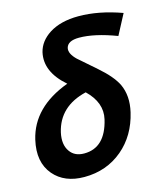

<svg xmlns="http://www.w3.org/2000/svg" viewBox="-121 -905 877 1011"><g transform="rotate(-15 318.0 -399.0)"><path d="M394 -252Q414 -339 335 -415Q185 -379 154 -245Q140 -181 168 -142Q193 -106 245 -106Q360 -106 394 -252ZM578 -657Q459 -702 375 -702Q313 -702 304 -665Q297 -635 337 -597Q325 -608 430 -516Q500 -455 525 -404Q556 -338 536 -252Q508 -132 423 -60Q335 14 214 14Q106 14 48 -54Q-13 -126 14 -243Q53 -410 253 -484Q147 -576 170 -678Q184 -735 241 -772Q304 -812 401 -812Q511 -812 636 -767Z"/></g></svg>

Font: KaiGen Gothic CN Bold
Style: Bold
Weight: 700
Designer: Ryoko NISHIZUKA  (kana & ideographs); Paul D. Hunt (Latin, Greek & Cyrillic); Wenlong ZHANG  (bopomofo); Sandoll Communi
Foundry: Adobe Systems Incorporated
Version: Version 1.002.20150501